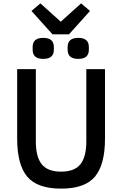

<svg xmlns="http://www.w3.org/2000/svg" viewBox="-20 -1109 726 1141"><path d="M82 -698H193V-268Q193 -177 228 -133Q263 -89 343 -89Q423 -89 458 -133Q493 -177 493 -268V-698H604V-286Q604 -130 544 -59Q484 12 343 12Q202 12 142 -59Q82 -130 82 -286ZM390 -905H292L167 -1044L220 -1089L341 -980L462 -1089L515 -1044ZM174 -813V-830Q174 -884 237 -884Q300 -884 300 -830V-813Q300 -759 237 -759Q174 -759 174 -813ZM382 -813V-830Q382 -884 445 -884Q508 -884 508 -830V-813Q508 -759 445 -759Q382 -759 382 -813Z"/></svg>

Font: IBM Plex Sans Medm
Style: Regular
Weight: 500
Designer: Mike Abbink, Paul van der Laan, Pieter van Rosmalen
Foundry: Bold Monday
Version: Version 3.005